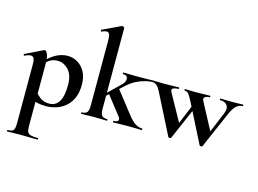

<svg xmlns="http://www.w3.org/2000/svg" viewBox="-130 -954 1961 1458"><g transform="rotate(15 850.5 -225.0)"><path d="M26 275Q23 275 23 269Q23 263 26 263Q61 263 71.5 250Q82 237 82 194V-269Q82 -300 75 -314.5Q68 -329 50 -329Q42 -329 30 -325.5Q18 -322 4 -315Q0 -313 -3 -319Q-6 -325 -4 -326L138 -395Q140 -396 143 -396Q154 -396 164.5 -372Q175 -348 175 -303V194Q175 222 181.5 237Q188 252 207 257.5Q226 263 264 263Q267 263 267 269Q267 275 264 275Q236 275 201 274Q166 273 127 273Q99 273 72.5 274Q46 275 26 275ZM261 13Q222 13 194.5 7Q167 1 129 -12L164 -75Q186 -48 211.5 -30Q237 -12 280 -12Q327 -12 354 -53Q381 -94 381 -184Q381 -264 344 -303.5Q307 -343 257 -343Q220 -343 193 -324Q166 -305 140 -276L130 -288Q181 -347 227.5 -373Q274 -399 323 -399Q365 -399 401 -377.5Q437 -356 459.5 -315Q482 -274 482 -215Q482 -151 461.5 -107Q441 -63 408 -36.5Q375 -10 336.5 1.5Q298 13 261 13Z M534 0Q532 0 532 -6Q532 -12 534 -12Q565 -12 576.5 -26.5Q588 -41 588 -81V-589Q588 -623 582 -638.5Q576 -654 559 -654Q545 -654 521 -643Q518 -642 515 -648Q512 -654 514 -655L660 -724Q663 -725 665 -725Q670 -725 675.5 -720.5Q681 -716 681 -712V-81Q681 -41 692.5 -26.5Q704 -12 735 -12Q739 -12 739 -6Q739 0 735 0Q715 0 689.5 -1Q664 -2 635 -2Q606 -2 580 -1Q554 0 534 0ZM786 0Q783 0 783 -6Q783 -12 786 -12Q813 -12 820 -24Q827 -36 814 -53L693 -208L761 -260L901 -81Q930 -44 956.5 -28Q983 -12 1010 -12Q1013 -12 1013 -6Q1013 0 1010 0Q990 0 964 -1Q938 -2 909 -2Q869 -2 839.5 -1Q810 0 786 0ZM645 -149 639 -165 774 -295Q802 -321 799.5 -347.5Q797 -374 762 -374Q760 -374 760 -380Q760 -386 762 -386Q788 -386 814.5 -385Q841 -384 886 -384Q927 -384 951.5 -385Q976 -386 998 -386Q1001 -386 1001 -380Q1001 -374 998 -374Q973 -374 938.5 -365.5Q904 -357 868 -338.5Q832 -320 800 -290Z M1465 -1 1312 -303Q1290 -346 1278 -360Q1266 -374 1247 -374Q1245 -374 1245 -380Q1245 -386 1247 -386Q1262 -386 1281 -385Q1300 -384 1333 -384Q1370 -384 1396.5 -385Q1423 -386 1445 -386Q1447 -386 1447 -380Q1447 -374 1445 -374Q1420 -374 1407 -364Q1394 -354 1404 -335L1523 -111L1473 -22L1582 -285Q1599 -326 1582 -350Q1565 -374 1526 -374Q1523 -374 1523 -380Q1523 -386 1526 -386Q1549 -386 1570.5 -385Q1592 -384 1626 -384Q1651 -384 1666 -385Q1681 -386 1703 -386Q1706 -386 1706 -380Q1706 -374 1703 -374Q1675 -374 1652.5 -352.5Q1630 -331 1610 -284L1487 -1Q1486 3 1476.5 3Q1467 3 1465 -1ZM1219 -1 1066 -303Q1044 -348 1028 -361Q1012 -374 990 -374Q987 -374 987 -380Q987 -386 990 -386Q1007 -386 1028.5 -385Q1050 -384 1087 -384Q1124 -384 1150.5 -385Q1177 -386 1199 -386Q1202 -386 1202 -380Q1202 -374 1199 -374Q1174 -374 1157.5 -366Q1141 -358 1154 -335L1278 -111L1227 -22L1336 -285L1364 -284L1241 -1Q1240 3 1230.5 3Q1221 3 1219 -1Z"/></g></svg>

Font: Cormorant Garamond Light
Style: Bold
Weight: 700
Version: Version 4.001